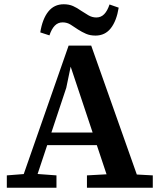

<svg xmlns="http://www.w3.org/2000/svg" viewBox="-20 -881 752 901"><path d="M12 0V-58L115 -66H136L245 -58V0ZM69 0 302 -667H408L644 0H501L311 -570H312L291 -469L135 0ZM181 -200V-259H488V-200ZM388 0V-58L515 -65H568L697 -58V0ZM169 -729Q179 -792 206.5 -826.5Q234 -861 279 -861Q304 -861 323 -852.5Q342 -844 360 -831Q377 -820 394.5 -809.5Q412 -799 432 -799Q454 -799 469 -814.5Q484 -830 494 -860L537 -845Q527 -783 500 -748.5Q473 -714 428 -714Q403 -714 383.5 -722.5Q364 -731 347 -742Q329 -754 312 -765Q295 -776 274 -776Q252 -776 237 -760.5Q222 -745 212 -715Z"/></svg>

Font: Source Serif 4 SemiBold
Style: Regular
Weight: 600
Designer: Frank Grießhammer
Foundry: Adobe Systems Incorporated
Version: Version 4.004;hotconv 1.0.116;makeotfexe 2.5.65601